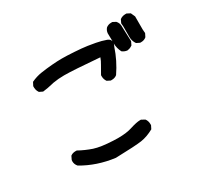

<svg xmlns="http://www.w3.org/2000/svg" viewBox="-148 -952 1297 1206"><g transform="rotate(-30 500.0 -349.0)"><path d="M127 -89.8Q127 -97.7 127.9 -99.6L138.7 -122.1L139.6 -124Q154.3 -135.7 175.8 -135.7Q178.7 -135.7 184.6 -135.7Q230.5 -110.4 279.3 -93.8Q327.1 -78.1 415 -74.2Q432.6 -73.2 448.2 -73.2Q512.7 -73.2 552.7 -86.9Q599.6 -101.6 623 -101.6Q626 -101.6 630.9 -101.6L656.2 -87.9Q668.9 -70.3 668.9 -48.8Q668.9 -45.9 668.9 -40L657.2 -16.6Q609.4 9.8 564.5 16.6Q519.5 23.4 376 27.3H375Q246.1 10.7 142.6 -50.8Q127 -68.4 127 -89.8ZM553.7 -460Q553.7 -462.9 553.7 -468.8L585.9 -525.4Q598.6 -545.9 606.4 -568.4Q416 -584 352.5 -584Q309.6 -584 270.5 -577.1Q260.7 -575.2 253.9 -573.2Q222.7 -565.4 187.5 -561.5L163.1 -573.2Q155.3 -585 152.8 -594.7Q150.4 -604.5 150.4 -610.4Q150.4 -616.2 150.4 -622.1L163.1 -646.5Q200.2 -664.1 238.8 -669.9Q277.3 -675.8 318.8 -679.2Q360.4 -682.6 393.1 -682.6Q425.8 -682.6 480.5 -679.2Q535.2 -675.8 572.8 -670.4Q610.4 -665 627.9 -661.1Q665 -654.3 700.2 -641.6Q723.6 -631.8 723.6 -609.4Q723.6 -596.7 714.8 -581.1Q687.5 -498 635.7 -421.9Q620.1 -409.2 598.6 -409.2Q595.7 -409.2 589.8 -409.2L566.4 -420.9Q553.7 -438.5 553.7 -460ZM722.7 -602.5V-630.9Q722.7 -653.3 721.7 -675.8Q723.6 -695.3 736.3 -710Q752 -722.7 773.4 -722.7Q776.4 -722.7 782.2 -722.7L804.7 -710.9Q820.3 -693.4 820.3 -670.9Q820.3 -668.9 820.3 -666L824.2 -559.6L812.5 -535.2Q799.8 -526.4 791 -523.9Q782.2 -521.5 775.4 -520.5Q755.9 -522.5 739.3 -535.2Q722.7 -567.4 722.7 -602.5ZM828.1 -586.9V-665L826.2 -687.5L837.9 -711.9Q855.5 -724.6 877 -724.6Q879.9 -724.6 885.7 -724.6L910.2 -711.9L923.8 -681.6V-586.9L925.8 -559.6L914.1 -536.1Q898.4 -522.5 877 -522.5Q874 -522.5 868.2 -522.5L844.7 -534.2Q828.1 -558.6 828.1 -586.9Z"/></g></svg>

Font: JasonHandwriting2
Style: SemiBold
Weight: 600
Version: Version 1.04.7